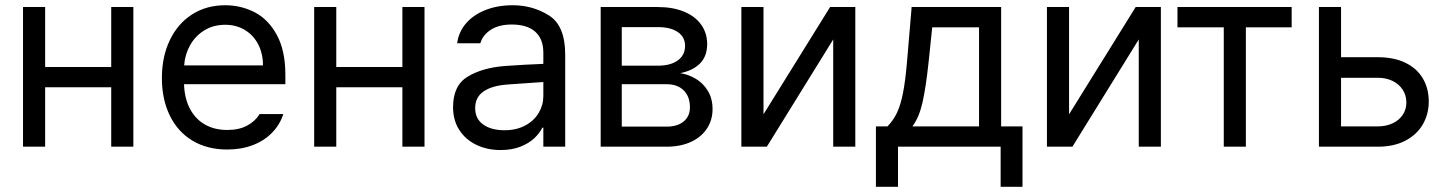

<svg xmlns="http://www.w3.org/2000/svg" viewBox="-20 -557 5487 729"><path d="M151.4 -302.7H402.3V-530.3H486.3V0H402.3V-225.6H151.4V0H67.4V-530.3H151.4Z M594.7 -260.7Q594.7 -341.8 624.8 -404.5Q654.8 -467.3 709.2 -502.2Q763.7 -537.1 835 -537.1Q895 -537.1 946.8 -510.5Q998.5 -483.9 1031 -424.6Q1063.5 -365.2 1063.5 -272.5V-237.3H678.7Q680.7 -182.1 701.7 -143.1Q722.7 -104 759 -83.7Q795.4 -63.5 842.8 -63.5Q887.7 -63.5 918.7 -80.3Q949.7 -97.2 965.8 -124H1055.7Q1043 -84 1013.4 -53.5Q983.9 -22.9 940.2 -6.1Q896.5 10.7 842.8 10.7Q767.1 10.7 710.9 -22.9Q654.8 -56.6 624.8 -118.2Q594.7 -179.7 594.7 -260.7ZM978.5 -308.6Q978.5 -353 960.7 -387.9Q942.9 -422.9 910.2 -442.9Q877.4 -462.9 835 -462.9Q790.5 -462.9 756.1 -441.9Q721.7 -420.9 701.9 -385.5Q682.1 -350.1 679.2 -308.6Z M1256.8 -302.7H1507.8V-530.3H1591.8V0H1507.8V-225.6H1256.8V0H1172.9V-530.3H1256.8Z M1899.4 -306.6Q1932.6 -309.1 1973.9 -311.3Q2015.1 -313.5 2043 -314.5V-357.4Q2043 -408.7 2012.5 -436.3Q1981.9 -463.9 1922.9 -463.9Q1874.5 -463.9 1843.8 -444.1Q1813 -424.3 1803.7 -392.6H1715.8Q1721.2 -435.1 1749 -467.8Q1776.9 -500.5 1823 -518.8Q1869.1 -537.1 1926.8 -537.1Q2002.9 -537.1 2064.5 -498.3Q2126 -459.5 2126 -349.6V0H2043V-72.3H2039.1Q2029.3 -51.8 2009 -32.5Q1988.8 -13.2 1956.3 -0.2Q1923.8 12.7 1880.9 12.7Q1830.1 12.7 1789.1 -6.8Q1748 -26.4 1724.1 -63.2Q1700.2 -100.1 1700.2 -150.4Q1700.2 -232.9 1756.6 -266.6Q1813 -300.3 1899.4 -306.6ZM1895.5 -62.5Q1940.9 -62.5 1974.4 -80.6Q2007.8 -98.6 2025.4 -128.4Q2043 -158.2 2043 -192.4V-245.6L1909.2 -236.3Q1849.6 -232.4 1816.9 -210.4Q1784.2 -188.5 1784.2 -146.5Q1784.2 -106 1814.7 -84.2Q1845.2 -62.5 1895.5 -62.5Z M2260.7 -530.3H2477.5Q2534.7 -530.3 2576.9 -512.9Q2619.1 -495.6 2642.1 -463.6Q2665 -431.6 2665 -389.6Q2665 -343.3 2637.7 -315.9Q2610.4 -288.6 2562.5 -279.3Q2594.2 -274.4 2622.3 -257.6Q2650.4 -240.7 2668 -211.4Q2685.5 -182.1 2685.5 -142.6Q2685.5 -101.6 2664.3 -69.1Q2643.1 -36.6 2603.5 -18.3Q2564 0 2510.7 0H2260.7ZM2599.6 -149.4Q2599.6 -190.4 2575.9 -213.9Q2552.2 -237.3 2510.7 -237.3H2340.8V-76.2H2510.7Q2552.2 -76.2 2575.9 -95.9Q2599.6 -115.7 2599.6 -149.4ZM2581.1 -382.8Q2581.1 -416.5 2553.5 -435.3Q2525.9 -454.1 2477.5 -454.1H2340.8V-307.6H2477.5Q2525.9 -307.6 2553.5 -327.6Q2581.1 -347.7 2581.1 -382.8Z M3131.8 -530.3H3227.5V0H3143.6V-407.2L2891.6 0H2794.9V-530.3H2878.9V-123Z M3305.7 -77.1H3349.6Q3372.1 -100.1 3385.7 -128.9Q3399.4 -157.7 3408.4 -203.1Q3417.5 -248.5 3423.8 -322.3L3441.4 -530.3H3781.2V-77.1H3862.3V152.3H3779.3V0H3389.6V152.3H3305.7ZM3697.3 -77.1V-453.1H3519.5L3505.9 -322.3Q3495.6 -225.6 3482.7 -168.2Q3469.7 -110.8 3444.3 -77.1Z M4292 -530.3H4387.7V0H4303.7V-407.2L4051.8 0H3955.1V-530.3H4039.1V-123Z M4450.7 -530.3H4884.3V-453.1H4710.4V0H4626.5V-453.1H4450.7Z M5404.8 -171.9Q5404.8 -123.5 5382.1 -84.5Q5359.4 -45.4 5315.7 -22.7Q5272 0 5211.4 0H4987.8V-530.3H5071.8V-339.8H5211.4Q5272.5 -339.8 5316.2 -318.6Q5359.9 -297.4 5382.3 -259.3Q5404.8 -221.2 5404.8 -171.9ZM5211.4 -77.1Q5242.7 -77.1 5267.3 -88.6Q5292 -100.1 5305.9 -120.8Q5319.8 -141.6 5319.8 -168Q5319.8 -194.8 5305.9 -216.3Q5292 -237.8 5267.3 -249.8Q5242.7 -261.7 5211.4 -261.7H5071.8V-77.1Z"/></svg>

Font: Pretendard GOV
Style: Regular
Weight: 400
Designer: Base glyphs from Inter by Rasmus Andersson; Hangeul glyphs from Noto Sans CJK(Source Han Sans) by Jang Soo-young and Kan
Foundry: Kil Hyung-jin
Version: Version 1.309